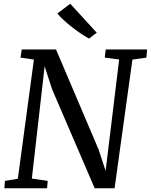

<svg xmlns="http://www.w3.org/2000/svg" viewBox="-20 -1008 808 1028"><path d="M3.5 0 6.5 -39.5 75.5 -51 161.5 -689 90 -699.5 96.5 -743H280L507.5 -208.5L545.5 -93.5L618 -689.5L541 -699.5L546 -743H767.5L764 -699.5L689 -689L593.5 0H487L258.5 -531L219 -653L150.5 -52L235.5 -39.5L232 0ZM457 -801.5Q439.5 -810.5 415.5 -826.5Q391.5 -842.5 366.5 -862Q341.5 -881.5 320.5 -900.8Q299.5 -920 287.5 -936L356 -988L498 -833Z"/></svg>

Font: Merriweather 20pt
Style: Italic
Weight: 400
Italic angle: -7.8°
Version: Version 2.101